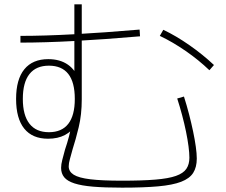

<svg xmlns="http://www.w3.org/2000/svg" viewBox="-20 -821 1040 883"><path d="M541 42Q462 42 408.5 37.5Q355 33 322.5 22.5Q290 12 275.5 -5.5Q261 -23 261 -49Q261 -65 266.5 -86Q272 -107 279 -133Q289 -162 297.5 -194.5Q306 -227 312 -264L327 -249Q311 -217 278.5 -200Q246 -183 201 -183Q129 -183 91.5 -229.5Q54 -276 54 -366Q54 -456 92 -502.5Q130 -549 202 -549Q256 -549 292.5 -523.5Q329 -498 344 -450L322 -436V-801H356V-364Q356 -294 342 -236Q328 -178 314 -135Q307 -109 301.5 -89.5Q296 -70 296 -56Q296 -32 319 -17.5Q342 -3 395.5 3.5Q449 10 541 10Q634 10 694.5 5Q755 0 789 -12Q823 -24 837 -44.5Q851 -65 851 -96Q851 -117 847 -148Q843 -179 835.5 -215.5Q828 -252 817.5 -291.5Q807 -331 795 -368L826 -377Q839 -336 849.5 -295.5Q860 -255 868 -217Q876 -179 880.5 -146.5Q885 -114 885 -92Q885 -52 868.5 -26Q852 0 813 15Q774 30 707.5 36Q641 42 541 42ZM205 -213Q264 -213 294 -251.5Q324 -290 324 -366Q324 -443 294 -481Q264 -519 205 -519Q146 -519 115.5 -480.5Q85 -442 85 -366Q85 -291 115.5 -252Q146 -213 205 -213ZM943 -498Q894 -545 834 -586.5Q774 -628 715 -656L731 -684Q790 -656 851.5 -613Q913 -570 964 -522ZM74 -656Q184 -656 321.5 -663.5Q459 -671 622 -685L624 -654Q462 -640 323.5 -632.5Q185 -625 74 -625Z"/></svg>

Font: M PLUS 2 Thin ExtraLight
Style: Regular
Weight: 250
Version: Version 1.001